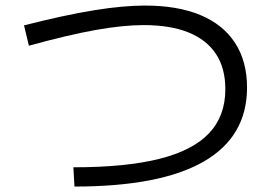

<svg xmlns="http://www.w3.org/2000/svg" viewBox="-20 -688 978 691"><path d="M553.2 -116.2C472.8 -96 369.8 -85.9 244.1 -85.9L248 -16.6C453.8 -16.6 608.7 -46.5 712.9 -106.4C817.1 -166.3 869.1 -255.2 869.1 -373C869.1 -435.5 854.8 -488.9 826.2 -533.2C797.5 -577.5 755.9 -611 701.2 -633.8C646.5 -656.6 580.1 -668 502 -668C449.2 -668 387.7 -662.3 317.4 -650.9C247.1 -639.5 163.4 -621.4 66.4 -596.7L84 -523.4C178.4 -549.5 258.5 -568.4 324.2 -580.1C390 -591.8 447.6 -597.7 497.1 -597.7C560.9 -597.7 614.6 -588.9 658.2 -571.3C701.8 -553.7 734.9 -527.8 757.3 -493.7C779.8 -459.5 791 -417.3 791 -367.2C791 -302.7 771.5 -249.8 732.4 -208.5C693.4 -167.2 633.6 -136.4 553.2 -116.2Z"/></svg>

Font: Pretendard Variable
Style: Regular
Weight: 400
Designer: Base glyphs from Inter by Rasmus Andersson; Hangeul glyphs from Noto Sans CJK(Source Han Sans) by Jang Soo-young and Kan
Foundry: Kil Hyung-jin
Version: Version 1.309;Glyphs 3.2 (3225)